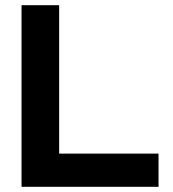

<svg xmlns="http://www.w3.org/2000/svg" viewBox="-20 -720 668 740"><path d="M63 0V-700H208V-128H591V0Z"/></svg>

Font: Red Hat Display
Style: Bold
Weight: 700
Designer: Pentagram, MCKL
Foundry: Pentagram, MCKL
Version: Version 1.023; ttfautohint (v1.8.3)